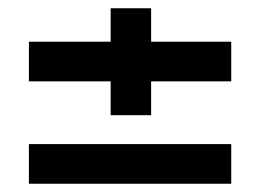

<svg xmlns="http://www.w3.org/2000/svg" viewBox="-20 -483 630 465"><path d="M540 -286H346V-204H248V-286H50V-382H248V-463H346V-382H540ZM540 -38H50V-134H540Z"/></svg>

Font: Kulim Park SemiBold
Style: Regular
Weight: 600
Designer: Noponies / Dale Sattler
Foundry: Noponies
Version: Version 1.000; ttfautohint (v1.8.3)